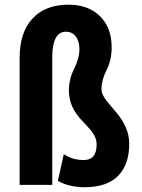

<svg xmlns="http://www.w3.org/2000/svg" viewBox="-20 -781 599 811"><path d="M200.7 0H63V-537.6Q63 -644 117.2 -702.6Q171.4 -761.2 269.5 -761.2Q353.5 -761.2 402.6 -712.4Q451.7 -663.6 451.7 -580.6Q451.7 -528.3 430.2 -485.4Q408.7 -442.4 408.7 -405.8Q408.7 -388.2 419.7 -370.4Q430.7 -352.5 463.4 -315.4Q496.1 -278.3 511 -244.1Q525.9 -210 525.9 -173.3Q525.9 -86.4 479 -38.3Q432.1 9.8 336.4 9.8Q303.7 9.8 272.5 2Q241.2 -5.9 224.6 -17.6L249.5 -129.9Q286.1 -105 334 -105Q388.2 -105 388.2 -170.9Q388.2 -192.9 376 -212.9Q363.8 -232.9 332 -265.4Q300.3 -297.9 285.6 -329.8Q271 -361.8 271 -399.4Q271 -446.3 293.2 -490.7Q315.4 -535.2 315.4 -573.2Q315.4 -606.9 300 -627Q284.7 -647 258.3 -647Q202.6 -647 200.7 -544.9Z"/></svg>

Font: Roboto Condensed
Style: Bold
Weight: 700
Designer: Google
Version: Version 2.134; 2016